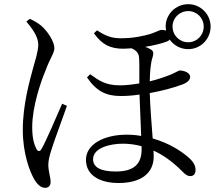

<svg xmlns="http://www.w3.org/2000/svg" viewBox="-20 -839 1040 918"><path d="M196 59C213 59 222 48 222 31C222 9 211 -20 211 -52C211 -69 216 -93 226 -123C238 -164 281 -277 300 -333L277 -343C254 -291 198 -158 178 -126C170 -113 161 -114 154 -127C143 -149 134 -178 134 -231C134 -329 175 -448 197 -500C221 -565 240 -585 240 -609C240 -641 206 -692 176 -717C158 -731 140 -741 123 -749L106 -736C132 -705 163 -665 163 -626C163 -592 146 -543 137 -509C123 -456 89 -341 89 -218C89 -107 121 -19 146 22C162 47 178 59 196 59ZM880 -637C838 -637 805 -670 805 -712C805 -753 838 -786 880 -786C921 -786 954 -753 954 -712C954 -670 921 -637 880 -637ZM880 -604C939 -604 987 -652 987 -712C987 -771 939 -819 880 -819C820 -819 772 -771 772 -712L774 -693C768 -695 761 -696 753 -696C742 -696 731 -687 697 -676C667 -668 623 -656 557 -656C513 -656 483 -668 444 -694L429 -680C468 -625 508 -606 570 -606L610 -608C627 -600 644 -587 645 -563C647 -539 646 -486 646 -440C621 -436 588 -431 553 -431C483 -431 452 -455 411 -484L396 -469C441 -402 489 -380 556 -380C587 -380 616 -382 647 -387L655 -189C633 -193 610 -195 585 -195C477 -195 391 -149 391 -75C391 -1 457 36 547 36C650 36 715 -7 715 -92L714 -119C760 -98 805 -66 849 -22C863 -8 874 3 890 3C907 3 915 -9 915 -26C915 -50 902 -69 878 -89C848 -115 789 -155 710 -177C705 -243 698 -328 696 -394C752 -404 814 -420 857 -437C880 -447 889 -459 889 -471C889 -494 855 -502 840 -502C834 -502 825 -495 798 -483C773 -473 737 -460 696 -450C697 -497 700 -538 710 -567C715 -586 714 -594 702 -602C694 -607 684 -612 674 -615C717 -622 757 -632 779 -641C784 -643 789 -646 791 -650C811 -622 843 -604 880 -604ZM657 -140V-124C657 -55 620 -19 534 -19C463 -19 425 -38 425 -78C425 -132 506 -152 568 -152C597 -152 627 -148 657 -140Z"/></svg>

Font: Source Han Serif CN
Style: Regular
Weight: 400
Designer: Ryoko NISHIZUKA 西塚涼子 (kana & ideographs); Frank Grießhammer (Latin, Greek & Cyrillic); Wenlong ZHANG 张文龙 (bopomofo); San
Foundry: Adobe
Version: Version 2.003;hotconv 1.1.1;makeotfexe 2.6.0